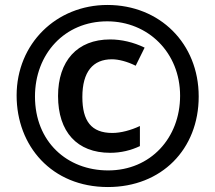

<svg xmlns="http://www.w3.org/2000/svg" viewBox="-20 -744 868 774"><path d="M415 10C631 10 781 -142 781 -355C781 -569 624 -724 413 -724C207 -724 47 -568 47 -359C47 -156 188 10 415 10ZM416 -57C250 -57 121 -173 121 -355C121 -526 240 -658 412 -658C577 -658 706 -532 706 -358C706 -188 587 -57 416 -57ZM424 -128C468 -128 508 -138 544 -155V-236C508 -219 467 -208 433 -208C348 -208 312 -256 312 -353C312 -455 355 -505 431 -505C458 -505 493 -496 527 -479L563 -552C518 -574 469 -585 424 -585C291 -585 214 -498 214 -357C214 -212 291 -128 424 -128Z"/></svg>

Font: Noto Sans Sinhala UI ExtraCondensed ExtraBold
Style: Regular
Weight: 800
Width: 2
Designer: Jelle Bosma - Monotype Design Team
Foundry: Monotype Imaging Inc.
Version: Version 2.006